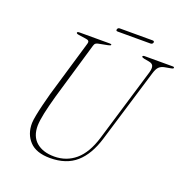

<svg xmlns="http://www.w3.org/2000/svg" viewBox="-142 -926 1026 1066"><g transform="rotate(20 371.5 -393.5)"><path d="M493 -190 624 -625.5Q631 -650.5 625.8 -663.8Q620.5 -677 599.5 -680.5L571 -685.5Q556.5 -689 556.5 -693.5Q556.5 -700 569 -700H734Q743 -700 743 -695Q743 -692 740.8 -690.2Q738.5 -688.5 729 -686.5L693 -680Q673.5 -676.5 661.2 -664.8Q649 -653 640.5 -624L509.5 -191.5Q479 -90.5 420.8 -39.5Q362.5 11.5 267 11.5Q185 11.5 145.8 -30.5Q106.5 -72.5 107.5 -137.5Q108 -154.5 114 -185.5Q120 -216.5 129 -252.8Q138 -289 147 -322L246 -657Q252 -676 230.5 -679L183.5 -686Q170 -688 170 -694Q170 -700 184.5 -700H363.5Q372.5 -700 372.5 -695.5Q372.5 -690.5 356 -687.5L304.5 -677.5Q294.5 -676 288 -671.5Q281.5 -667 278.5 -655.5L180 -320Q161.5 -253.5 152.2 -209.5Q143 -165.5 142 -136.5Q141 -71.5 180 -38Q219 -4.5 286 -4.5Q358 -4.5 411 -49.5Q464 -94.5 493 -190ZM372 -787Q374.5 -797.5 386.5 -797.5H579.5Q591.5 -797.5 589 -787Q585.5 -777 574 -777H381Q369 -777 372 -787Z"/></g></svg>

Font: Fraunces 72pt Thin
Style: Italic
Weight: 100
Italic angle: -16°
Version: Version 1.000;[b76b70a41]